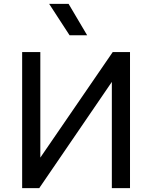

<svg xmlns="http://www.w3.org/2000/svg" viewBox="-20 -968 784 988"><path d="M94 0V-700H187.5V-157L560 -700H649V0H555.5V-546.5L182 0ZM338 -786.5 233 -948H333L428.5 -786.5Z"/></svg>

Font: Geologica Cursive Light
Style: Regular
Weight: 300
Designer: Sindre Bremnes, Frode Helland
Foundry: Monokrom Skriftforlag AS
Version: Version 1.010;gftools[0.9.28]